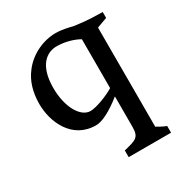

<svg xmlns="http://www.w3.org/2000/svg" viewBox="-175 -635 938 996"><g transform="rotate(-30 294.5 -136.5)"><path d="M43.9 -232.9C43.9 -126 101.1 9.3 244.6 9.3C278.8 9.3 332.5 -15.1 403.3 -71.8V111.8C403.3 175.3 378.9 178.7 307.6 196.8V236.8H561.5V196.8C541 189.9 505.9 168.9 505.9 168.9V-424.8L567.4 -447.3V-482.4C465.3 -484.4 449.7 -488.8 403.3 -494.1C375 -500.5 337.9 -510.3 300.8 -510.3C229 -510.3 147 -475.6 97.2 -408.2C63 -364.3 43.9 -305.2 43.9 -232.9ZM256.3 -69.3C198.2 -69.3 148.4 -152.8 148.4 -269C148.4 -402.3 210 -449.7 274.4 -448.2C325.7 -447.3 373.5 -431.6 403.3 -414.1V-121.6C364.7 -97.7 292.5 -69.3 256.3 -69.3Z"/></g></svg>

Font: Donegal One
Style: Regular
Weight: 400
Designer: Gary Lonergan
Foundry: Sorkin Type Co.
Version: Version 1.004